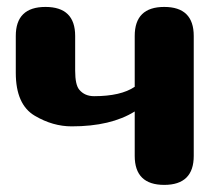

<svg xmlns="http://www.w3.org/2000/svg" viewBox="-20 -520 614 540"><path d="M524.9 -81.5Q524.9 0 441.9 0Q358.9 0 358.9 -81.5V-206.5Q292 -164.6 181.6 -164.6Q128.4 -164.6 78.1 -194.3Q24.4 -225.6 24.4 -315.4V-418.9Q24.4 -500.5 107.9 -500.5Q191.4 -500.5 191.4 -418.9V-321.3Q191.4 -281.2 203.1 -267.6Q218.3 -249.5 244.6 -249.5Q319.8 -249.5 358.9 -275.9V-418.9Q358.9 -500.5 441.9 -500.5Q524.9 -500.5 524.9 -418.9Z"/></svg>

Font: inglobal
Style: Bold
Weight: 700
Designer: Andrey Kochetov, Denis Davydov, Evgeny Yurtaev
Foundry: inglobal.ru
Version: Version 1.00 September 25, 2014, initial release